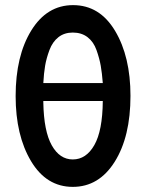

<svg xmlns="http://www.w3.org/2000/svg" viewBox="-20 -719 577 749"><path d="M41 -344Q41 -501 102 -600Q163 -699 265 -699Q369 -699 429 -598.5Q489 -498 489 -345Q489 -186 427.5 -88Q366 10 264 10Q161 10 101 -90.5Q41 -191 41 -344ZM149 -325V-319Q151 -207 182 -152Q213 -97 264 -97Q316 -97 348 -153Q380 -209 381 -325ZM149 -395H381Q378 -434 373 -462.5Q368 -491 356.5 -523.5Q345 -556 321.5 -574Q298 -592 264 -592Q231 -592 208 -574Q185 -556 173 -524Q161 -492 156 -462.5Q151 -433 149 -395Z"/></svg>

Font: Coval
Style: Medium
Weight: 500
Foundry: Context Ltd
Version: Version 001.000